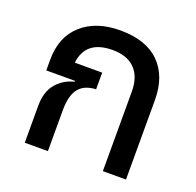

<svg xmlns="http://www.w3.org/2000/svg" viewBox="-107 -697 830 811"><g transform="rotate(20 308.0 -292.0)"><path d="M302 -584Q418 -584 478.5 -524Q539 -464 539 -357V0H435V-358Q435 -424 400 -459.5Q365 -495 300 -495Q179 -495 167 -390H290V-315Q238 -313 213 -281.5Q188 -250 188 -183V0H84V-165Q84 -230 115.5 -266.5Q147 -303 194 -314V-318H65V-366Q65 -469 129.5 -526.5Q194 -584 302 -584Z"/></g></svg>

Font: Anuphan Medium
Style: Regular
Weight: 500
Designer: Mike Abbink, Paul van der Laan, Pieter van Rosmalen, Mint Tantisuwanna
Foundry: Bold Monday; Cadson Demak
Version: Version 3.002;hotconv 1.0.109;makeotfexe 2.5.65596